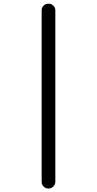

<svg xmlns="http://www.w3.org/2000/svg" viewBox="-20 -830 540 1069"><path d="M211.9 181.6V-772.5Q211.9 -788.1 223.1 -798.8Q234.4 -809.6 250 -809.6Q265.6 -809.6 276.9 -798.8Q288.1 -788.1 288.1 -772.5V181.6Q288.1 197.3 276.9 208.5Q265.6 219.7 250 219.7Q234.4 219.7 223.1 209Q211.9 198.2 211.9 181.6Z"/></svg>

Font: Rounded Mgen+ 2m regular
Style: Regular
Weight: 400
Designer: [Source Han Sans]
Ryoko NISHIZUKA  (kana & ideographs); Paul D. Hunt (Latin, Greek & Cyrillic); Wenlong ZHANG  (bopomofo
Version: Version 1.059.20150602